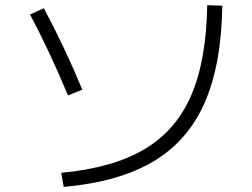

<svg xmlns="http://www.w3.org/2000/svg" viewBox="-20 -734 978 746"><path d="M785.2 -713.9 843.8 -711.9Q840.3 -482.4 774.9 -334.2Q709.5 -186 575.4 -106.4Q441.4 -26.9 227.5 -7.8L217.8 -62.5Q417.5 -81.1 540.5 -153.8Q663.6 -226.6 722.7 -363Q781.7 -499.5 785.2 -713.9ZM96.7 -677.7 150.4 -702.1Q233.4 -546.4 299.8 -385.7L244.1 -363.3Q171.9 -536.6 96.7 -677.7Z"/></svg>

Font: Pretendard Light
Style: Regular
Weight: 300
Designer: Base glyphs from Inter by Rasmus Andersson; Hangeul glyphs from Noto Sans CJK(Source Han Sans) by Jang Soo-young and Kan
Foundry: Kil Hyung-jin
Version: Version 1.309